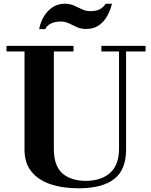

<svg xmlns="http://www.w3.org/2000/svg" viewBox="-20 -1001 814 1034"><path d="M403 13Q316 13 250.5 -9.5Q185 -32 148.5 -78Q112 -124 112 -194V-724H15V-754H376V-724H270V-200Q270 -107 316.5 -67Q363 -27 441.4 -27Q525 -27 573 -70Q621 -113 621 -200V-724H526V-754H764V-724H659V-195Q659 -87 595 -37Q531 13 403 13ZM191 -844Q196.7 -877.8 214.3 -908.9Q232 -940 261 -960.5Q290 -981 329 -981Q356 -981 378.5 -971Q401 -961 422 -951Q443 -941 466 -941Q504 -941 523 -954.5Q542 -968 549 -981H583Q575 -947 558 -916Q541 -885 513.2 -865Q485.4 -845 444 -845Q416 -845 394 -855Q372 -865 351.5 -875Q331 -885 307 -885Q275 -885 253 -873.5Q231 -862 224 -844Z"/></svg>

Font: Libre Bodoni
Style: Regular
Weight: 400
Designer: Pablo Impallari, Rodrigo Fuenzalida
Foundry: Impallari Type
Version: Version 2.005;gftools[0.9.23]